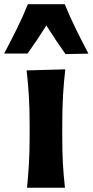

<svg xmlns="http://www.w3.org/2000/svg" viewBox="-63 -882 436 902"><path d="M64 0Q69.8 -59.6 73 -115.2Q76.2 -170.9 76.2 -239.7V-294.4Q76.2 -375.5 72.5 -433.8Q68.8 -492.2 62 -551.3L243.7 -556.2Q236.8 -495.6 233.2 -436.3Q229.5 -377 229.5 -294.4V-239.7Q229.5 -170.9 232.4 -115.2Q235.4 -59.6 242.2 0ZM-43.5 -630.4Q-12.7 -688.5 16.1 -746.6Q44.9 -804.7 67.9 -862.3H241.2Q264.6 -804.7 293 -746.8Q321.3 -689 352.5 -629.9L244.6 -627.9Q221.2 -661.1 198.7 -694.8Q176.3 -728.5 154.8 -762.2Q133.8 -729 111.8 -696Q89.8 -663.1 66.4 -630.4Z"/></svg>

Font: Pinar-DS2-FD Bold
Style: Regular
Weight: 700
Designer: Amin Abedi
Version: Version 3.000